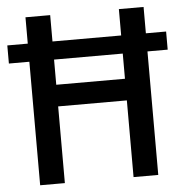

<svg xmlns="http://www.w3.org/2000/svg" viewBox="-52 -764 778 813"><g transform="rotate(-5 336.5 -357.0)"><path d="M86 0H191V-326H483V0H588V-525H674V-602H588V-714H483V-602H191V-714H86V-602H-1V-525H86ZM191 -418V-525H483V-418Z"/></g></svg>

Font: Noto Sans Myanmar SemiCondensed Medium
Style: Regular
Weight: 500
Width: 4
Designer: Monotype Design Team
Foundry: Monotype Imaging Inc.
Version: Version 2.107